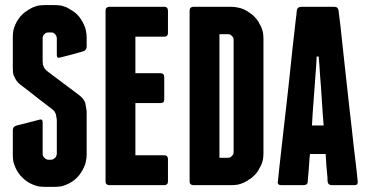

<svg xmlns="http://www.w3.org/2000/svg" viewBox="-20 -727 1446 754"><path d="M194.3 -707Q194.3 -707 174.8 -707Q156.2 -707 156.2 -707Q156.2 -707 156.2 -707Q156.2 -707 156.2 -707Q143.6 -707 130.9 -705.1Q118.2 -702.1 107.4 -697.3Q95.7 -691.4 85.9 -684.6Q75.2 -678.7 67.4 -669.9Q58.6 -662.1 51.8 -651.4Q44.9 -641.6 40 -629.9Q35.2 -619.1 32.2 -606.4Q30.3 -593.8 30.3 -581.1Q30.3 -581.1 30.3 -565.4Q30.3 -549.8 30.3 -530.3Q30.3 -505.9 30.3 -483.4Q30.3 -460.9 30.3 -460.9Q30.3 -460.9 30.3 -460.9Q30.3 -460.9 30.3 -460.9Q30.3 -450.2 31.2 -440.4Q33.2 -430.7 37.1 -423.8Q40 -417 44.9 -410.2Q50.8 -402.3 57.6 -396.5Q57.6 -396.5 82 -377.9Q105.5 -359.4 131.8 -338.9Q153.3 -322.3 169.9 -309.6Q186.5 -296.9 186.5 -296.9Q186.5 -296.9 186.5 -296.9Q186.5 -296.9 186.5 -296.9Q191.4 -293 194.3 -289.1Q197.3 -284.2 199.2 -279.3Q200.2 -273.4 201.2 -268.6Q202.1 -262.7 203.1 -255.9Q203.1 -255.9 203.1 -239.3Q203.1 -222.7 203.1 -200.2Q203.1 -172.9 203.1 -148.4Q203.1 -124 203.1 -124Q203.1 -124 203.1 -124Q203.1 -124 203.1 -124Q203.1 -119.1 201.2 -115.2Q200.2 -110.4 196.3 -107.4Q192.4 -103.5 188.5 -101.6Q184.6 -99.6 178.7 -99.6Q178.7 -99.6 174.8 -99.6Q170.9 -99.6 170.9 -99.6Q170.9 -99.6 170.9 -99.6Q170.9 -99.6 170.9 -99.6Q166 -99.6 162.1 -101.6Q158.2 -103.5 154.3 -107.4Q150.4 -110.4 148.4 -115.2Q147.5 -119.1 147.5 -124Q147.5 -124 147.5 -139.6Q147.5 -156.2 147.5 -176.8Q147.5 -201.2 147.5 -224.6Q147.5 -247.1 147.5 -247.1Q147.5 -247.1 147.5 -247.1Q147.5 -247.1 147.5 -247.1Q147.5 -253.9 143.6 -256.8Q140.6 -258.8 133.8 -256.8Q133.8 -256.8 88.9 -245.1Q43 -233.4 43 -233.4Q43 -233.4 43 -233.4Q43 -233.4 43 -233.4Q36.1 -230.5 33.2 -226.6Q30.3 -221.7 30.3 -214.8Q30.3 -214.8 30.3 -167Q30.3 -119.1 30.3 -119.1Q30.3 -119.1 30.3 -119.1Q30.3 -119.1 30.3 -119.1Q30.3 -106.4 32.2 -93.8Q35.2 -81.1 40 -70.3Q44.9 -58.6 51.8 -48.8Q58.6 -38.1 67.4 -30.3Q75.2 -21.5 85.9 -14.6Q95.7 -7.8 107.4 -2.9Q118.2 2 130.9 4.9Q143.6 6.8 156.2 6.8Q156.2 6.8 174.8 6.8Q194.3 6.8 194.3 6.8Q194.3 6.8 194.3 6.8Q194.3 6.8 194.3 6.8Q207 6.8 219.7 4.9Q231.4 2 243.2 -2.9Q253.9 -7.8 264.6 -14.6Q274.4 -21.5 283.2 -30.3Q291 -38.1 297.9 -48.8Q304.7 -58.6 309.6 -70.3Q315.4 -81.1 317.4 -93.8Q320.3 -106.4 320.3 -119.1Q320.3 -119.1 320.3 -140.6Q320.3 -163.1 320.3 -192.4Q320.3 -226.6 320.3 -258.8Q320.3 -291 320.3 -291Q320.3 -291 320.3 -291Q320.3 -291 320.3 -291Q319.3 -299.8 317.4 -308.6Q316.4 -316.4 314.5 -324.2Q311.5 -331.1 306.6 -337.9Q300.8 -345.7 293 -351.6Q293 -351.6 276.4 -364.3Q259.8 -377 237.3 -393.6Q210.9 -413.1 186.5 -431.6Q162.1 -450.2 162.1 -450.2Q162.1 -450.2 162.1 -450.2Q162.1 -450.2 162.1 -450.2Q158.2 -454.1 155.3 -458Q152.3 -461.9 151.4 -465.8Q149.4 -469.7 148.4 -474.6Q147.5 -479.5 147.5 -485.4Q147.5 -485.4 147.5 -530.3Q147.5 -576.2 147.5 -576.2Q147.5 -576.2 147.5 -576.2Q147.5 -576.2 147.5 -576.2Q147.5 -581.1 148.4 -585Q150.4 -588.9 154.3 -592.8Q158.2 -596.7 162.1 -598.6Q166 -599.6 170.9 -599.6Q170.9 -599.6 174.8 -599.6Q178.7 -599.6 178.7 -599.6Q178.7 -599.6 178.7 -599.6Q178.7 -599.6 178.7 -599.6Q184.6 -599.6 188.5 -598.6Q192.4 -596.7 196.3 -592.8Q200.2 -588.9 201.2 -585Q203.1 -581.1 203.1 -576.2Q203.1 -576.2 203.1 -543.9Q203.1 -510.7 203.1 -510.7Q203.1 -510.7 203.1 -510.7Q203.1 -510.7 203.1 -510.7Q203.1 -503.9 206.1 -502Q209 -499 215.8 -501Q215.8 -501 261.7 -512.7Q306.6 -525.4 306.6 -525.4Q306.6 -525.4 306.6 -525.4Q306.6 -525.4 306.6 -525.4Q313.5 -527.3 316.4 -532.2Q320.3 -536.1 320.3 -543Q320.3 -543 320.3 -561.5Q320.3 -581.1 320.3 -581.1Q320.3 -581.1 320.3 -581.1Q320.3 -581.1 320.3 -581.1Q320.3 -593.8 317.4 -606.4Q315.4 -619.1 309.6 -629.9Q304.7 -641.6 297.9 -651.4Q291 -662.1 283.2 -669.9Q274.4 -678.7 264.6 -684.6Q253.9 -691.4 243.2 -697.3Q231.4 -702.1 219.7 -705.1Q207 -707 194.3 -707Q194.3 -707 194.3 -707Q194.3 -707 194.3 -707Z M626 -117.2Q626 -117.2 611.3 -117.2Q596.7 -117.2 577.1 -117.2Q553.7 -117.2 533.2 -117.2Q511.7 -117.2 511.7 -117.2Q511.7 -117.2 511.7 -155.3Q511.7 -193.4 511.7 -234.4Q511.7 -269.5 511.7 -295.9Q511.7 -322.3 511.7 -322.3Q511.7 -322.3 524.4 -322.3Q537.1 -322.3 553.7 -322.3Q574.2 -322.3 592.8 -322.3Q610.4 -322.3 610.4 -322.3Q610.4 -322.3 610.4 -322.3Q610.4 -322.3 610.4 -322.3Q617.2 -322.3 621.1 -325.2Q625 -329.1 625 -335.9Q625 -335.9 625 -380.9Q625 -424.8 625 -424.8Q625 -424.8 625 -424.8Q625 -424.8 625 -424.8Q625 -431.6 621.1 -435.5Q617.2 -439.5 610.4 -439.5Q610.4 -439.5 592.8 -439.5Q574.2 -439.5 553.7 -439.5Q537.1 -439.5 524.4 -439.5Q511.7 -439.5 511.7 -439.5Q511.7 -439.5 511.7 -458Q511.7 -476.6 511.7 -500Q511.7 -530.3 511.7 -556.6Q511.7 -583 511.7 -583Q511.7 -583 533.2 -583Q553.7 -583 577.1 -583Q596.7 -583 611.3 -583Q626 -583 626 -583Q626 -583 626 -583Q626 -583 626 -583Q632.8 -583 635.7 -586.9Q639.6 -589.8 639.6 -596.7Q639.6 -596.7 639.6 -641.6Q639.6 -685.5 639.6 -685.5Q639.6 -685.5 639.6 -685.5Q639.6 -685.5 639.6 -685.5Q639.6 -692.4 635.7 -696.3Q632.8 -700.2 626 -700.2Q626 -700.2 597.7 -700.2Q569.3 -700.2 533.2 -700.2Q488.3 -700.2 448.2 -700.2Q408.2 -700.2 408.2 -700.2Q408.2 -700.2 408.2 -700.2Q408.2 -700.2 408.2 -700.2Q402.3 -700.2 398.4 -696.3Q394.5 -692.4 394.5 -685.5Q394.5 -685.5 394.5 -647.5Q394.5 -608.4 394.5 -546.9Q394.5 -514.6 394.5 -476.6Q394.5 -439.5 394.5 -400.4Q394.5 -352.5 394.5 -303.7Q394.5 -254.9 394.5 -210Q394.5 -127.9 394.5 -70.3Q394.5 -13.7 394.5 -13.7Q394.5 -13.7 394.5 -13.7Q394.5 -13.7 394.5 -13.7Q394.5 -6.8 398.4 -3.9Q402.3 0 408.2 0Q408.2 0 436.5 0Q464.8 0 501 0Q545.9 0 585.9 0Q626 0 626 0Q626 0 626 0Q626 0 626 0Q632.8 0 635.7 -3.9Q639.6 -6.8 639.6 -13.7Q639.6 -13.7 639.6 -58.6Q639.6 -102.5 639.6 -102.5Q639.6 -102.5 639.6 -102.5Q639.6 -102.5 639.6 -102.5Q639.6 -109.4 635.7 -113.3Q632.8 -117.2 626 -117.2Q626 -117.2 626 -117.2Q626 -117.2 626 -117.2Z M738.3 -700.2Q738.3 -700.2 738.3 -700.2Q738.3 -700.2 738.3 -700.2Q732.4 -700.2 728.5 -696.3Q724.6 -692.4 724.6 -685.5Q724.6 -685.5 724.6 -647.5Q724.6 -608.4 724.6 -546.9Q724.6 -514.6 724.6 -476.6Q724.6 -439.5 724.6 -400.4Q724.6 -352.5 724.6 -303.7Q724.6 -254.9 724.6 -210Q724.6 -127.9 724.6 -70.3Q724.6 -13.7 724.6 -13.7Q724.6 -13.7 724.6 -13.7Q724.6 -13.7 724.6 -13.7Q724.6 -6.8 728.5 -3.9Q732.4 0 738.3 0Q738.3 0 757.8 0Q777.3 0 802.7 0Q833 0 861.3 0Q888.7 0 888.7 0Q888.7 0 888.7 0Q888.7 0 888.7 0Q901.4 0 914.1 -2Q926.8 -4.9 937.5 -9.8Q949.2 -15.6 959 -22.5Q969.7 -28.3 977.5 -37.1Q986.3 -44.9 993.2 -55.7Q999 -65.4 1004.9 -77.1Q1009.8 -87.9 1012.7 -100.6Q1014.6 -113.3 1014.6 -126Q1014.6 -126 1014.6 -183.6Q1014.6 -242.2 1014.6 -316.4Q1014.6 -348.6 1014.6 -380.9Q1014.6 -414.1 1014.6 -443.4Q1014.6 -499 1014.6 -536.1Q1014.6 -574.2 1014.6 -574.2Q1014.6 -574.2 1014.6 -574.2Q1014.6 -574.2 1014.6 -574.2Q1014.6 -586.9 1012.7 -599.6Q1009.8 -611.3 1004.9 -623Q999 -633.8 993.2 -644.5Q986.3 -654.3 977.5 -663.1Q969.7 -670.9 959 -677.7Q949.2 -684.6 937.5 -690.4Q926.8 -695.3 914.1 -697.3Q901.4 -700.2 888.7 -700.2Q888.7 -700.2 869.1 -700.2Q849.6 -700.2 825.2 -700.2Q793.9 -700.2 766.6 -700.2Q738.3 -700.2 738.3 -700.2ZM897.5 -130.9Q897.5 -130.9 897.5 -130.9Q897.5 -130.9 897.5 -130.9Q897.5 -126 896.5 -122.1Q894.5 -118.2 890.6 -114.3Q886.7 -110.4 882.8 -108.4Q878.9 -107.4 874 -107.4Q874 -107.4 857.4 -107.4Q841.8 -107.4 841.8 -107.4Q841.8 -107.4 841.8 -169.9Q841.8 -232.4 841.8 -313.5Q841.8 -348.6 841.8 -383.8Q841.8 -418.9 841.8 -451.2Q841.8 -510.7 841.8 -551.8Q841.8 -592.8 841.8 -592.8Q841.8 -592.8 857.4 -592.8Q874 -592.8 874 -592.8Q874 -592.8 874 -592.8Q874 -592.8 874 -592.8Q878.9 -592.8 882.8 -591.8Q886.7 -589.8 890.6 -585.9Q894.5 -582 896.5 -578.1Q897.5 -574.2 897.5 -569.3Q897.5 -569.3 897.5 -512.7Q897.5 -456.1 897.5 -382.8Q897.5 -351.6 897.5 -319.3Q897.5 -288.1 897.5 -258.8Q897.5 -205.1 897.5 -168Q897.5 -130.9 897.5 -130.9Z M1309.6 -685.5Q1309.6 -685.5 1309.6 -685.5Q1309.6 -685.5 1309.6 -685.5Q1308.6 -692.4 1304.7 -696.3Q1300.8 -700.2 1293.9 -700.2Q1293.9 -700.2 1269.5 -700.2Q1244.1 -700.2 1217.8 -700.2Q1195.3 -700.2 1178.7 -700.2Q1162.1 -700.2 1162.1 -700.2Q1162.1 -700.2 1162.1 -700.2Q1162.1 -700.2 1162.1 -700.2Q1155.3 -700.2 1150.4 -696.3Q1146.5 -692.4 1145.5 -685.5Q1145.5 -685.5 1144.5 -673.8Q1143.6 -662.1 1140.6 -641.6Q1136.7 -602.5 1128.9 -538.1Q1122.1 -473.6 1114.3 -400.4Q1108.4 -352.5 1103.5 -303.7Q1097.7 -254.9 1092.8 -210Q1083 -127.9 1077.1 -70.3Q1071.3 -13.7 1071.3 -13.7Q1071.3 -13.7 1071.3 -13.7Q1071.3 -13.7 1071.3 -13.7Q1070.3 -12.7 1070.3 -11.7Q1070.3 -6.8 1073.2 -3.9Q1076.2 0 1083 0Q1083 0 1127.9 0Q1173.8 0 1173.8 0Q1173.8 0 1173.8 0Q1173.8 0 1173.8 0Q1180.7 0 1184.6 -3.9Q1188.5 -6.8 1188.5 -13.7Q1188.5 -13.7 1189.5 -28.3Q1190.4 -42 1192.4 -59.6Q1194.3 -82 1195.3 -102.5Q1197.3 -122.1 1197.3 -122.1Q1197.3 -122.1 1227.5 -122.1Q1258.8 -122.1 1258.8 -122.1Q1258.8 -122.1 1259.8 -108.4Q1260.7 -93.8 1261.7 -76.2Q1263.7 -53.7 1265.6 -34.2Q1266.6 -13.7 1266.6 -13.7Q1266.6 -13.7 1266.6 -13.7Q1266.6 -13.7 1266.6 -13.7Q1267.6 -6.8 1271.5 -3.9Q1275.4 0 1282.2 0Q1282.2 0 1327.1 0Q1373 0 1373 0Q1373 0 1373 0Q1373 0 1373 0Q1379.9 0 1382.8 -3.9Q1384.8 -6.8 1384.8 -11.7Q1384.8 -12.7 1384.8 -13.7Q1384.8 -13.7 1380.9 -52.7Q1376 -91.8 1369.1 -152.3Q1365.2 -185.5 1361.3 -223.6Q1357.4 -260.7 1352.5 -299.8Q1342.8 -388.7 1333 -476.6Q1323.2 -564.5 1317.4 -621.1Q1313.5 -651.4 1311.5 -668.9Q1309.6 -685.5 1309.6 -685.5ZM1205.1 -234.4Q1205.1 -234.4 1208 -284.2Q1211.9 -334 1215.8 -389.6Q1218.8 -434.6 1221.7 -469.7Q1223.6 -504.9 1223.6 -504.9Q1223.6 -504.9 1227.5 -504.9Q1231.4 -504.9 1231.4 -504.9Q1231.4 -504.9 1234.4 -469.7Q1236.3 -434.6 1240.2 -389.6Q1244.1 -334 1247.1 -284.2Q1251 -234.4 1251 -234.4Q1251 -234.4 1227.5 -234.4Q1205.1 -234.4 1205.1 -234.4Z"/></svg>

Font: Franchise Goodkids
Style: Regular
Weight: 500
Designer: ""
Version: ""